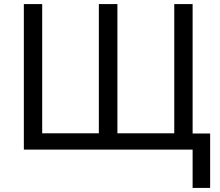

<svg xmlns="http://www.w3.org/2000/svg" viewBox="-20 -734 1081 942"><path d="M1011 -79V188H925V0H97V-714H187V-80H465V-714H556V-80H835V-714H925V-79Z"/></svg>

Font: Noto Sans
Style: Regular
Weight: 400
Designer: Monotype Design Team
Foundry: Monotype Imaging Inc.
Version: Version 2.007